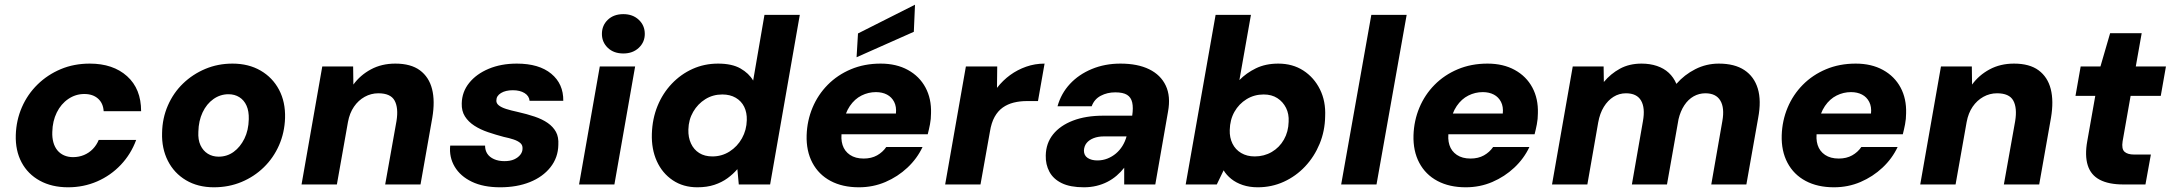

<svg xmlns="http://www.w3.org/2000/svg" viewBox="-20 -783 9219 815"><path d="M269 12Q200 12 149 -16Q98 -44 71.5 -94Q45 -144 47 -210Q49 -273 73 -328Q97 -383 139.5 -424.5Q182 -466 238 -489.5Q294 -513 361 -513Q460 -513 519.5 -459.5Q579 -406 579 -311H420Q418 -345 396 -364.5Q374 -384 338 -384Q301 -384 270 -363Q239 -342 221 -305.5Q203 -269 202 -223Q201 -199 206.5 -179Q212 -159 223.5 -145Q235 -131 252 -123.5Q269 -116 290 -116Q315 -116 336.5 -125Q358 -134 374 -150.5Q390 -167 399 -189H558Q536 -129 493 -83.5Q450 -38 392.5 -13Q335 12 269 12Z M888 12Q820 12 769.5 -18Q719 -48 692.5 -100.5Q666 -153 668 -219Q669 -281 692.5 -335Q716 -389 757 -428.5Q798 -468 851.5 -490.5Q905 -513 967 -513Q1035 -513 1086 -483.5Q1137 -454 1164.5 -402Q1192 -350 1190 -282Q1188 -220 1164.5 -166.5Q1141 -113 1100 -73Q1059 -33 1005 -10.5Q951 12 888 12ZM908 -118Q944 -118 972 -138.5Q1000 -159 1017.5 -194.5Q1035 -230 1036 -277Q1037 -311 1026.5 -334.5Q1016 -358 996 -370.5Q976 -383 950 -383Q915 -383 886 -362.5Q857 -342 840 -306Q823 -270 822 -224Q820 -190 831 -166.5Q842 -143 862 -130.5Q882 -118 908 -118Z M1260 0 1348 -501H1479L1480 -424Q1509 -464 1554.5 -488.5Q1600 -513 1658 -513Q1724 -513 1762.5 -484.5Q1801 -456 1814 -405Q1827 -354 1815 -283L1765 0H1615L1663 -269Q1672 -325 1655 -356Q1638 -387 1586 -387Q1555 -387 1528 -372Q1501 -357 1482.5 -330Q1464 -303 1457 -265L1410 0Z M2103 12Q2032 12 1983 -11.5Q1934 -35 1910 -75.5Q1886 -116 1891 -165H2039Q2039 -145 2048.5 -130.5Q2058 -116 2077 -107.5Q2096 -99 2121 -99Q2146 -99 2162.5 -106.5Q2179 -114 2188.5 -126Q2198 -138 2198 -152Q2199 -167 2188.5 -176Q2178 -185 2160 -191Q2142 -197 2118 -202Q2084 -211 2051.5 -222Q2019 -233 1993.5 -249.5Q1968 -266 1953.5 -289Q1939 -312 1940 -344Q1941 -393 1971.5 -431Q2002 -469 2054.5 -491Q2107 -513 2174 -513Q2268 -513 2320 -470Q2372 -427 2371 -355H2228Q2226 -376 2206.5 -388Q2187 -400 2157 -400Q2126 -400 2106.5 -388Q2087 -376 2087 -357Q2086 -345 2097 -336Q2108 -327 2128.5 -320.5Q2149 -314 2177 -308Q2217 -299 2249.5 -288Q2282 -277 2305 -261Q2328 -245 2340 -223Q2352 -201 2350 -168Q2349 -114 2316.5 -73Q2284 -32 2229 -10Q2174 12 2103 12Z M2438 0 2526 -501H2676L2588 0ZM2626 -556Q2585 -556 2560 -580Q2535 -604 2535 -639Q2535 -675 2560 -699Q2585 -723 2626 -723Q2666 -723 2691.5 -699Q2717 -675 2717 -639Q2717 -604 2691.5 -580Q2666 -556 2626 -556Z M2940 12Q2880 12 2835.5 -18Q2791 -48 2768 -99Q2745 -150 2747 -215Q2749 -279 2771 -333Q2793 -387 2831.5 -427.5Q2870 -468 2920 -490.5Q2970 -513 3028 -513Q3087 -513 3123 -492.5Q3159 -472 3177 -441L3225 -720H3375L3249 0H3116L3110 -65Q3092 -44 3068 -26.5Q3044 -9 3012.5 1.5Q2981 12 2940 12ZM3004 -119Q3044 -119 3077 -140Q3110 -161 3129.5 -196Q3149 -231 3150 -273Q3151 -305 3139 -329.5Q3127 -354 3103 -368Q3079 -382 3046 -382Q3006 -382 2974 -362Q2942 -342 2922.5 -308.5Q2903 -275 2902 -233Q2901 -200 2913 -174Q2925 -148 2948 -133.5Q2971 -119 3004 -119Z M3626 12Q3556 12 3505.5 -15Q3455 -42 3428.5 -92Q3402 -142 3404 -209Q3406 -271 3429 -326Q3452 -381 3493.5 -423Q3535 -465 3592 -489Q3649 -513 3718 -513Q3785 -513 3834 -486Q3883 -459 3908.5 -411.5Q3934 -364 3932 -302Q3932 -278 3927.5 -255Q3923 -232 3918 -213H3509L3525 -301H3783Q3786 -330 3775.5 -350.5Q3765 -371 3745 -381.5Q3725 -392 3698 -392Q3666 -392 3637 -377.5Q3608 -363 3587.5 -333Q3567 -303 3559 -257L3554 -228Q3548 -194 3556.5 -167.5Q3565 -141 3588 -125.5Q3611 -110 3646 -110Q3679 -110 3703 -123.5Q3727 -137 3742 -159H3896Q3873 -110 3832 -71.5Q3791 -33 3738.5 -10.5Q3686 12 3626 12ZM3616 -540 3622 -641 3864 -763 3859 -648Z M3992 0 4080 -501H4213L4212 -410Q4237 -442 4268 -464.5Q4299 -487 4336 -500Q4373 -513 4414 -513L4386 -354H4339Q4309 -354 4283 -347.5Q4257 -341 4236.5 -326.5Q4216 -312 4202 -287Q4188 -262 4182 -224L4142 0Z M4581 12Q4523 12 4487 -5.5Q4451 -23 4434.5 -54Q4418 -85 4419 -123Q4420 -175 4450 -212.5Q4480 -250 4534.5 -271Q4589 -292 4664 -292H4786Q4791 -326 4786 -348Q4781 -370 4764 -380.5Q4747 -391 4714 -391Q4680 -391 4652.5 -376.5Q4625 -362 4614 -332H4469Q4484 -386 4521.5 -426.5Q4559 -467 4614.5 -490Q4670 -513 4736 -513Q4809 -513 4858 -489Q4907 -465 4928.5 -419.5Q4950 -374 4938 -309L4884 0H4752V-71Q4738 -53 4720 -37.5Q4702 -22 4680.5 -11Q4659 0 4634 6Q4609 12 4581 12ZM4638 -102Q4661 -102 4681 -110Q4701 -118 4717 -131.5Q4733 -145 4744.5 -163.5Q4756 -182 4762 -204H4666Q4641 -204 4622 -196.5Q4603 -189 4592.5 -176Q4582 -163 4581 -144Q4581 -123 4597 -112.5Q4613 -102 4638 -102Z M5319 12Q5284 12 5255.5 2.5Q5227 -7 5206.5 -23.5Q5186 -40 5174 -60L5145 0H5013L5140 -720H5290L5241 -443Q5270 -473 5311 -493Q5352 -513 5406 -513Q5467 -513 5512.5 -483.5Q5558 -454 5583 -403.5Q5608 -353 5605 -289Q5604 -227 5581.5 -172.5Q5559 -118 5520 -76.5Q5481 -35 5429.5 -11.5Q5378 12 5319 12ZM5306 -119Q5346 -119 5378.5 -138Q5411 -157 5430 -190.5Q5449 -224 5450 -266Q5452 -299 5439 -325Q5426 -351 5402 -366.5Q5378 -382 5344 -382Q5304 -382 5271.5 -362Q5239 -342 5220 -308.5Q5201 -275 5200 -231Q5199 -199 5211.5 -173.5Q5224 -148 5248.5 -133.5Q5273 -119 5306 -119Z M5673 0 5801 -720H5951L5823 0Z M6202 12Q6132 12 6081.5 -15Q6031 -42 6004.5 -92Q5978 -142 5980 -209Q5982 -271 6005 -326Q6028 -381 6069.5 -423Q6111 -465 6168 -489Q6225 -513 6294 -513Q6361 -513 6410 -486Q6459 -459 6484.5 -411.5Q6510 -364 6508 -302Q6508 -278 6503.5 -255Q6499 -232 6494 -213H6085L6101 -301H6359Q6362 -330 6351.5 -350.5Q6341 -371 6321 -381.5Q6301 -392 6274 -392Q6242 -392 6213 -377.5Q6184 -363 6163.5 -333Q6143 -303 6135 -257L6130 -228Q6124 -194 6132.5 -167.5Q6141 -141 6164 -125.5Q6187 -110 6222 -110Q6255 -110 6279 -123.5Q6303 -137 6318 -159H6472Q6449 -110 6408 -71.5Q6367 -33 6314.5 -10.5Q6262 12 6202 12Z M6568 0 6656 -501H6787L6788 -435Q6817 -470 6856.5 -491.5Q6896 -513 6948 -513Q6984 -513 7013.5 -503Q7043 -493 7063.5 -474Q7084 -455 7096 -427Q7130 -466 7176.5 -489.5Q7223 -513 7276 -513Q7343 -513 7384.5 -485.5Q7426 -458 7441.5 -407Q7457 -356 7443 -282L7393 0H7244L7291 -269Q7301 -325 7282.5 -356Q7264 -387 7219 -387Q7192 -387 7169 -374Q7146 -361 7129.5 -336Q7113 -311 7105 -277L7056 0H6907L6954 -269Q6964 -325 6946 -356Q6928 -387 6882 -387Q6853 -387 6829 -372Q6805 -357 6788 -329.5Q6771 -302 6764 -263L6718 0Z M7765 12Q7695 12 7644.5 -15Q7594 -42 7567.5 -92Q7541 -142 7543 -209Q7545 -271 7568 -326Q7591 -381 7632.5 -423Q7674 -465 7731 -489Q7788 -513 7857 -513Q7924 -513 7973 -486Q8022 -459 8047.5 -411.5Q8073 -364 8071 -302Q8071 -278 8066.5 -255Q8062 -232 8057 -213H7648L7664 -301H7922Q7925 -330 7914.5 -350.5Q7904 -371 7884 -381.5Q7864 -392 7837 -392Q7805 -392 7776 -377.5Q7747 -363 7726.5 -333Q7706 -303 7698 -257L7693 -228Q7687 -194 7695.5 -167.5Q7704 -141 7727 -125.5Q7750 -110 7785 -110Q7818 -110 7842 -123.5Q7866 -137 7881 -159H8035Q8012 -110 7971 -71.5Q7930 -33 7877.5 -10.5Q7825 12 7765 12Z M8131 0 8219 -501H8350L8351 -424Q8380 -464 8425.5 -488.5Q8471 -513 8529 -513Q8595 -513 8633.5 -484.5Q8672 -456 8685 -405Q8698 -354 8686 -283L8636 0H8486L8534 -269Q8543 -325 8526 -356Q8509 -387 8457 -387Q8426 -387 8399 -372Q8372 -357 8353.5 -330Q8335 -303 8328 -265L8281 0Z M8993 0Q8931 0 8893 -20Q8855 -40 8842 -81.5Q8829 -123 8840 -184L8874 -376H8790L8812 -501H8896L8937 -642H9071L9046 -501H9174L9152 -376H9024L8990 -183Q8985 -151 8998 -139Q9011 -127 9039 -127H9110L9087 0Z"/></svg>

Font: DM Sans 18pt Black
Style: Italic
Weight: 900
Italic angle: -10°
Designer: Colophon Foundry, Jonny Pinhorn
Foundry: Colophon Foundry
Version: Version 4.004;gftools[0.9.30]